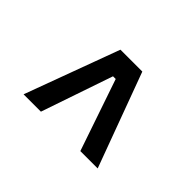

<svg xmlns="http://www.w3.org/2000/svg" viewBox="-93 -753 806 806"><g transform="rotate(-45 310.0 -350.0)"><path d="M100 -130V-233L419 -342V-358L100 -467V-570L520 -415V-285Z"/></g></svg>

Font: Space Grotesk Medium
Style: Regular
Weight: 500
Designer: Florian Karsten
Foundry: Florian Karsten
Version: Version 2.000